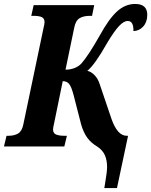

<svg xmlns="http://www.w3.org/2000/svg" viewBox="-40 -740 764 970"><path d="M491 186Q501 128 501 103Q501 70 490 44.5Q479 19 452 1Q420 -18 401 -44Q382 -70 370 -111L332 -259Q321 -301 309.5 -315.5Q298 -330 277 -330L234 -120Q228 -95 228 -86Q228 -67 243 -60.5Q258 -54 287 -54H298L285 0H-20L-7 -54H3Q32 -54 51.5 -65.5Q71 -77 78 -112L180 -599Q185 -619 185 -628Q185 -647 171 -653.5Q157 -660 128 -660H118L130 -714H436L425 -660H414Q382 -660 362 -648Q342 -636 335 -600L291 -388Q315 -388 336 -396Q357 -404 371 -419Q405 -457 463 -559Q510 -645 551.5 -682.5Q593 -720 643 -720Q704 -720 704 -665Q704 -629 684 -606.5Q664 -584 634 -583Q635 -605 628.5 -619.5Q622 -634 605 -634Q585 -634 560.5 -607.5Q536 -581 502 -524Q438 -411 401 -382Q419 -379 437 -361Q455 -343 464 -314L523 -140Q553 -54 600 -54H607L551 210H487Z"/></svg>

Font: Noto Serif CondExtraBold
Style: Italic
Weight: 800
Width: 3
Italic angle: -12°
Designer: Monotype Design Team
Foundry: Monotype Imaging Inc.
Version: Version 1.001